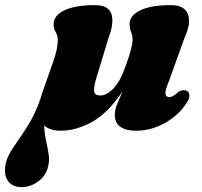

<svg xmlns="http://www.w3.org/2000/svg" viewBox="-122 -508 807 766"><path d="M48 -143Q50 -147 51.5 -151.5L92.5 -268.5Q101 -294.5 104.8 -313Q108.5 -331.5 108.5 -350Q108.5 -366 100.2 -380Q92 -394 92 -412Q92 -446.5 135.2 -467Q178.5 -487.5 256.5 -487.5Q310.5 -487.5 322.2 -453Q334 -418.5 312 -359.5L261.5 -194Q251.5 -160.5 253.8 -143.8Q256 -127 278 -127Q304 -127 331.8 -156.5Q359.5 -186 380 -247Q407 -320 407 -350Q407 -366 401 -380Q395 -394 395 -412Q395 -446.5 438 -467Q481 -487.5 559 -487.5Q613.5 -487.5 627.5 -452Q641.5 -416.5 615 -359.5L551.5 -183Q536.5 -148 538 -134.2Q539.5 -120.5 554 -120.5Q567 -120.5 591 -142.5Q602 -148 610 -148.2Q618 -148.5 624 -145.5Q633.5 -140 633.8 -126.8Q634 -113.5 622.5 -97.5Q591 -48 535.8 -17.2Q480.5 13.5 422.5 13.5Q336 13.5 336 -50Q336 -70 346 -94.2Q356 -118.5 367.5 -144Q308 -56 244.5 -21.2Q181 13.5 120 13.5Q76.5 13.5 54 -7.5Q56 28.5 62.5 57Q69 85.5 72.5 110.2Q76 135 69 160Q59.5 195 29.2 216.8Q-1 238.5 -35.5 238.5Q-75.5 238.5 -92.5 210.2Q-109.5 182 -97 136.5Q-90 110 -64.8 74.2Q-39.5 38.5 -10.2 -8Q19 -54.5 39.5 -114.5Q42.5 -126.5 47 -139.5Q47.5 -141 48 -143Z"/></svg>

Font: Fraunces 9pt S000 Black
Style: Italic
Weight: 900
Italic angle: -16°
Version: Version 1.000; ttfautohint (v1.8.3)